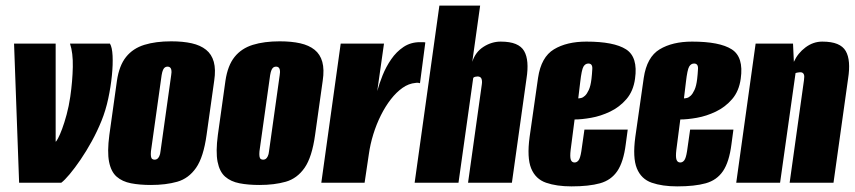

<svg xmlns="http://www.w3.org/2000/svg" viewBox="-20 -650 3041 683"><path d="M48 0 30 -495H178V-146Q180 -146 186.5 -158Q193 -170 201 -191.5Q209 -213 217 -242.5Q225 -272 230 -306Q238 -362 239 -412Q240 -462 229 -495H371Q379 -482 380.5 -451.5Q382 -421 378 -381Q374 -341 365 -299Q356 -257 341 -220Q326 -183 306.5 -147.5Q287 -112 266.5 -82Q246 -52 228 -30.5Q210 -9 198 0Z M517 8Q477 8 446 2Q415 -4 395 -21.5Q375 -39 368 -74.5Q361 -110 369 -170L396 -363Q404 -417 428.5 -447.5Q453 -478 493.5 -490.5Q534 -503 589 -503Q631 -503 662 -496Q693 -489 713 -473Q733 -457 740.5 -430Q748 -403 742 -363L715 -171Q704 -91 677.5 -53Q651 -15 610.5 -3.5Q570 8 517 8ZM530 -82Q535 -82 539 -84.5Q543 -87 546.5 -94Q550 -101 551 -112L589 -383Q591 -395 589.5 -401.5Q588 -408 584.5 -410.5Q581 -413 576 -413Q571 -413 567 -410.5Q563 -408 560 -401.5Q557 -395 555 -383L517 -112Q516 -101 517 -94Q518 -87 521.5 -84.5Q525 -82 530 -82Z M903 8Q863 8 832 2Q801 -4 781 -21.5Q761 -39 754 -74.5Q747 -110 755 -170L782 -363Q790 -417 814.5 -447.5Q839 -478 879.5 -490.5Q920 -503 975 -503Q1017 -503 1048 -496Q1079 -489 1099 -473Q1119 -457 1126.5 -430Q1134 -403 1128 -363L1101 -171Q1090 -91 1063.5 -53Q1037 -15 996.5 -3.5Q956 8 903 8ZM916 -82Q921 -82 925 -84.5Q929 -87 932.5 -94Q936 -101 937 -112L975 -383Q977 -395 975.5 -401.5Q974 -408 970.5 -410.5Q967 -413 962 -413Q957 -413 953 -410.5Q949 -408 946 -401.5Q943 -395 941 -383L903 -112Q902 -101 903 -94Q904 -87 907.5 -84.5Q911 -82 916 -82Z M1123 0 1192 -495H1346L1322 -326Q1329 -352 1341 -382Q1353 -412 1371.5 -439Q1390 -466 1415.5 -483Q1441 -500 1474 -500Q1478 -500 1484 -500Q1490 -500 1493 -499L1474 -354Q1472 -355 1467.5 -355.5Q1463 -356 1458 -355Q1434 -353 1412 -337.5Q1390 -322 1370.5 -297Q1351 -272 1335 -240Q1319 -208 1308 -172.5Q1297 -137 1292 -101L1277 0Z M1455 0 1543 -630H1688L1660 -430Q1671 -465 1700 -483.5Q1729 -502 1761 -502Q1794 -502 1814.5 -493.5Q1835 -485 1844.5 -468.5Q1854 -452 1856 -427.5Q1858 -403 1853 -371L1801 0H1645L1694 -350Q1695 -357 1694.5 -362Q1694 -367 1692.5 -370.5Q1691 -374 1687.5 -376Q1684 -378 1679 -378Q1675 -378 1671 -377Q1667 -376 1665 -374.5Q1663 -373 1663 -370L1611 0Z M2013 13Q1960 13 1922.5 0Q1885 -13 1869.5 -51Q1854 -89 1864 -163L1894 -373Q1905 -447 1950.5 -474.5Q1996 -502 2066 -502Q2164 -502 2207 -474.5Q2250 -447 2239 -370Q2233 -326 2208.5 -297.5Q2184 -269 2150.5 -253Q2117 -237 2083 -231Q2049 -225 2024 -225L2010 -117Q2007 -92 2010.5 -82Q2014 -72 2024 -72Q2032 -72 2038 -79.5Q2044 -87 2048 -112L2059 -189H2213L2206 -137Q2198 -74 2176 -41.5Q2154 -9 2114.5 2Q2075 13 2013 13ZM2037 -300Q2041 -300 2047.5 -301.5Q2054 -303 2061 -309.5Q2068 -316 2074.5 -330Q2081 -344 2084 -369Q2086 -386 2087 -405Q2088 -424 2073 -424Q2062 -424 2055.5 -413Q2049 -402 2044 -358Z M2389 13Q2336 13 2298.5 0Q2261 -13 2245.5 -51Q2230 -89 2240 -163L2270 -373Q2281 -447 2326.5 -474.5Q2372 -502 2442 -502Q2540 -502 2583 -474.5Q2626 -447 2615 -370Q2609 -326 2584.5 -297.5Q2560 -269 2526.5 -253Q2493 -237 2459 -231Q2425 -225 2400 -225L2386 -117Q2383 -92 2386.5 -82Q2390 -72 2400 -72Q2408 -72 2414 -79.5Q2420 -87 2424 -112L2435 -189H2589L2582 -137Q2574 -74 2552 -41.5Q2530 -9 2490.5 2Q2451 13 2389 13ZM2413 -300Q2417 -300 2423.5 -301.5Q2430 -303 2437 -309.5Q2444 -316 2450.5 -330Q2457 -344 2460 -369Q2462 -386 2463 -405Q2464 -424 2449 -424Q2438 -424 2431.5 -413Q2425 -402 2420 -358Z M2599 0 2668 -495H2801L2804 -430Q2818 -461 2845.5 -481.5Q2873 -502 2905 -502Q2938 -502 2958.5 -493.5Q2979 -485 2988.5 -468.5Q2998 -452 3000 -427.5Q3002 -403 2997 -371L2945 0H2789L2840 -365Q2841 -372 2841 -377Q2841 -382 2839.5 -385.5Q2838 -389 2835 -391Q2832 -393 2827 -393Q2825 -393 2821.5 -392.5Q2818 -392 2815 -391.5Q2812 -391 2810 -390L2755 0Z"/></svg>

Font: Alumni Sans Black
Style: Italic
Weight: 900
Italic angle: -8°
Version: Version 1.016